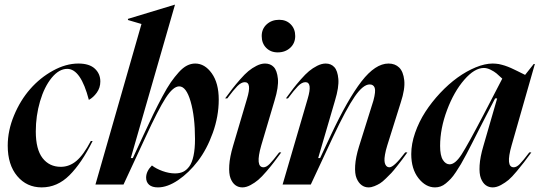

<svg xmlns="http://www.w3.org/2000/svg" viewBox="-20 -793 2318 825"><path d="M13.2 -167Q13.2 -231.9 40.3 -297.1Q67.4 -362.3 109.9 -410.6Q152.3 -459 207.8 -489.5Q263.2 -520 316.9 -520Q363.8 -520 387.5 -498Q411.1 -476.1 411.1 -442.9Q411.1 -416 396 -395Q380.9 -374 361.8 -363.8Q327.1 -497.1 269 -497.1Q233.4 -497.1 201.9 -458.5Q170.4 -419.9 152.1 -357.7Q133.8 -295.4 133.8 -228Q133.8 -151.4 162.8 -113.8Q191.9 -76.2 241.2 -76.2Q278.3 -76.2 308.6 -101.8Q338.9 -127.4 370.1 -187H377.9Q330.6 -91.8 278.3 -39.8Q226.1 12.2 159.2 12.2Q94.7 12.2 54 -36.4Q13.2 -85 13.2 -167Z M390.1 0 587.9 -689.9 529.8 -707V-711.9L731 -772.9H731.9L542 -113.8H550.8L595.7 -210.9Q621.1 -266.1 638.9 -302.5Q656.7 -338.9 677.2 -377.4Q697.8 -416 714.1 -439.5Q730.5 -462.9 748.3 -482.7Q766.1 -502.4 783.4 -511.2Q800.8 -520 818.8 -520Q859.9 -520 889.9 -478Q919.9 -436 919.9 -365.2Q919.9 -293 894.3 -221.9Q868.7 -150.9 830.1 -100.6Q791.5 -50.3 745.4 -19Q699.2 12.2 658.7 12.2Q633.8 12.2 620.8 1Q607.9 -10.3 607.9 -29.8Q607.9 -57.1 632.8 -82Q650.9 -67.9 678.7 -57.9Q706.5 -47.9 731.9 -47.9Q752 -47.9 766.6 -54.7Q781.2 -61.5 793.2 -77.6Q805.2 -93.8 811.5 -123.5Q817.9 -153.3 817.9 -195.8Q817.9 -291.5 799.1 -356.7Q780.3 -421.9 750 -421.9Q724.1 -421.9 691.9 -372.1Q659.7 -322.3 605 -203.1L510.7 0Z M947.3 -370.1Q966.8 -396.5 979 -412.4Q991.2 -428.2 1011.5 -451.4Q1031.7 -474.6 1047.4 -487.5Q1063 -500.5 1082.3 -510.3Q1101.6 -520 1118.7 -520Q1142.1 -520 1156.2 -505.1Q1170.4 -490.2 1174.1 -454.8Q1177.7 -419.4 1159.7 -360.8L1102.5 -168Q1075.7 -74.2 1112.3 -74.2Q1124.5 -74.2 1138.9 -88.9Q1153.3 -103.5 1179.7 -138.2H1188.5Q1167.5 -109.9 1156.7 -95.5Q1146 -81.1 1125.2 -56.9Q1104.5 -32.7 1089.8 -20.3Q1075.2 -7.8 1056.6 2.2Q1038.1 12.2 1021.5 12.2Q1004.4 12.2 991.5 2.7Q978.5 -6.8 970.7 -26.6Q962.9 -46.4 965.1 -82.5Q967.3 -118.7 981.4 -166L1041.5 -369.1Q1063 -439.9 1031.7 -439.9Q1016.6 -439.9 1000 -423.1Q983.4 -406.2 956.5 -370.1ZM1104.5 -638.2Q1104.5 -668.9 1126 -688.5Q1147.5 -708 1179.7 -708Q1210 -708 1229.2 -688.5Q1248.5 -668.9 1248.5 -638.2Q1248.5 -607.4 1227.1 -587.6Q1205.6 -567.9 1173.3 -567.9Q1143.1 -567.9 1123.8 -587.4Q1104.5 -606.9 1104.5 -638.2Z M1302.2 -369.1Q1323.2 -439.9 1292.5 -439.9Q1277.3 -439.9 1260.7 -423.1Q1244.1 -406.2 1217.3 -370.1H1208.5Q1228 -397 1240 -412.6Q1252 -428.2 1272.2 -451.4Q1292.5 -474.6 1308.1 -487.5Q1323.7 -500.5 1343 -510.3Q1362.3 -520 1379.4 -520Q1402.3 -520 1416.5 -504.6Q1430.7 -489.3 1433.8 -453.9Q1437 -418.5 1419.4 -360.8L1347.2 -113.8H1355.5L1401.4 -211.9Q1474.1 -366.7 1533.4 -443.4Q1592.8 -520 1649.4 -520Q1677.7 -520 1695.3 -502.7Q1712.9 -485.4 1717 -448.2Q1721.2 -411.1 1702.1 -353L1644 -168Q1637.2 -146 1634.3 -128.9Q1631.3 -111.8 1632.1 -101.8Q1632.8 -91.8 1636.2 -85.4Q1639.6 -79.1 1643.8 -76.7Q1647.9 -74.2 1653.3 -74.2Q1672.4 -74.2 1717.3 -133.3Q1719.7 -136.7 1721.2 -138.2H1730.5Q1714.4 -115.7 1708.3 -107.7Q1702.1 -99.6 1686.3 -79.3Q1670.4 -59.1 1661.9 -50Q1653.3 -41 1638.4 -26.4Q1623.5 -11.7 1612.8 -5.1Q1602.1 1.5 1588.9 6.8Q1575.7 12.2 1563.5 12.2Q1546.9 12.2 1533.7 2.4Q1520.5 -7.3 1512.2 -26.9Q1503.9 -46.4 1506.1 -81.8Q1508.3 -117.2 1522.5 -163.1L1584.5 -360.8Q1595.2 -400.9 1590.1 -415.5Q1585 -430.2 1568.4 -430.2Q1540.5 -430.2 1504.6 -378.7Q1468.8 -327.1 1410.2 -203.1L1315.4 0H1194.3Z M1912.1 -86.9Q1936 -86.9 1963.4 -129.4Q1990.7 -171.9 2057.1 -298.8L2138.2 -455.1Q2123.5 -469.2 2113.5 -477.5Q2103.5 -485.8 2088.1 -493.4Q2072.8 -501 2059.1 -501Q2019 -501 1974.9 -450.2Q1930.7 -399.4 1900.9 -320.1Q1871.1 -240.7 1871.1 -166Q1871.1 -124.5 1883.1 -105.7Q1895 -86.9 1912.1 -86.9ZM1747.1 -130.9Q1747.1 -174.8 1763.7 -222.4Q1780.3 -270 1807.6 -312.3Q1835 -354.5 1871.1 -393.1Q1907.2 -431.6 1945.8 -459.5Q1984.4 -487.3 2024.2 -503.7Q2064 -520 2097.2 -520Q2104 -520 2110.8 -519.3Q2117.7 -518.6 2123.3 -517.8Q2128.9 -517.1 2136.7 -514.6Q2144.5 -512.2 2149.2 -511Q2153.8 -509.8 2162.8 -506.1Q2171.9 -502.4 2175.8 -500.7Q2179.7 -499 2190.2 -493.9Q2200.7 -488.8 2204.3 -487.1Q2208 -485.4 2220.2 -479.2Q2232.4 -473.1 2236.3 -471.2L2273.4 -518.1H2278.3L2178.2 -168Q2151.4 -74.2 2187.5 -74.2Q2199.7 -74.2 2213.6 -88.4Q2227.5 -102.5 2254.4 -138.2H2263.2Q2241.2 -108.4 2231.4 -95.5Q2221.7 -82.5 2200.4 -57.1Q2179.2 -31.7 2165.3 -20Q2151.4 -8.3 2132.6 2Q2113.8 12.2 2097.2 12.2Q2080.1 12.2 2067.1 2.7Q2054.2 -6.8 2046.4 -26.6Q2038.6 -46.4 2040.8 -82.5Q2043 -118.7 2057.1 -166L2116.2 -370.1H2107.4L2067.4 -293Q2054.2 -268.1 2036.9 -233.6Q2019.5 -199.2 2009 -178.7Q1998.5 -158.2 1984.4 -131.1Q1970.2 -104 1960.7 -88.1Q1951.2 -72.3 1939 -53.7Q1926.8 -35.2 1917 -24.9Q1907.2 -14.6 1895.8 -5.1Q1884.3 4.4 1872.8 8.3Q1861.3 12.2 1849.1 12.2Q1809.1 12.2 1778.1 -27.3Q1747.1 -66.9 1747.1 -130.9Z"/></svg>

Font: Nyght Serif Medium Italic
Style: Regular
Weight: 500
Italic angle: -16°
Designer: Maksym Kobuzan
Version: Version 0.410;Glyphs 3.1.2 (3151)